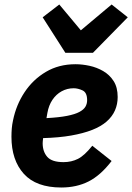

<svg xmlns="http://www.w3.org/2000/svg" viewBox="-20 -823 589 855"><path d="M253 12Q141 12 86 -49Q31 -110 31 -214Q31 -233 32.5 -251Q34 -269 38 -287Q52 -356 89.5 -412.5Q127 -469 184.5 -503Q242 -537 316 -537Q346 -537 378.5 -530Q411 -523 439.5 -506.5Q468 -490 486 -462Q504 -434 504 -391Q504 -359 492 -331.5Q480 -304 455 -282Q430 -260 390.5 -244.5Q351 -229 297 -219.5Q243 -210 172 -208Q171 -199 170.5 -194Q170 -189 170 -185Q170 -148 190.5 -124.5Q211 -101 263 -101Q298 -101 327 -115.5Q356 -130 391 -174L477 -106Q428 -42 374.5 -15Q321 12 253 12ZM308 -430Q279 -430 254.5 -416.5Q230 -403 213.5 -378.5Q197 -354 191 -320L187 -297Q243 -300 278.5 -307Q314 -314 333.5 -324.5Q353 -335 360.5 -348Q368 -361 368 -377Q368 -411 347.5 -420.5Q327 -430 308 -430ZM394 -588H271L170 -746L244 -803L340 -688L477 -803L549 -746Z"/></svg>

Font: IBM Plex Sans Var
Style: Italic
Weight: 400
Italic angle: -11.31°
Designer: Mike Abbink, Paul van der Laan, Pieter van Rosmalen
Foundry: Bold Monday
Version: Version 1.001